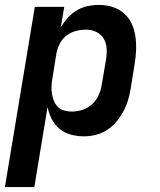

<svg xmlns="http://www.w3.org/2000/svg" viewBox="-31 -548 651 783"><path d="M-11 215 111 -520H231L217 -438Q230 -458 246 -476Q262 -494 282.5 -506Q303 -518 326 -523Q349 -528 371 -528Q400 -528 426.5 -520Q453 -512 473.5 -494.5Q494 -477 505.5 -452.5Q517 -428 521 -400.5Q525 -373 524 -344.5Q523 -316 518 -287L502 -187Q498 -163 491 -139.5Q484 -116 472 -93.5Q460 -71 443.5 -51.5Q427 -32 405.5 -18Q384 -4 359.5 2Q335 8 311 8Q284 8 258 1Q232 -6 212 -22.5Q192 -39 180 -62.5Q168 -86 163 -112L109 215ZM261 -93Q283 -93 305 -100Q327 -107 344.5 -123Q362 -139 371.5 -160.5Q381 -182 384 -203L401 -303Q405 -326 404 -348.5Q403 -371 392.5 -389.5Q382 -408 362.5 -417.5Q343 -427 320 -427Q300 -427 279.5 -422Q259 -417 241 -403.5Q223 -390 213 -370.5Q203 -351 199 -330L183 -230Q180 -214 179 -198Q178 -182 180.5 -167Q183 -152 188.5 -137.5Q194 -123 204.5 -112.5Q215 -102 230 -97.5Q245 -93 261 -93Z"/></svg>

Font: Iosevka Extended Oblique
Style: Bold
Weight: 700
Width: 7
Italic angle: -9°
Monospace: yes
Designer: Belleve Invis
Foundry: Belleve Invis
Version: Version 32.5.0; ttfautohint (v1.8.4)